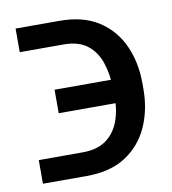

<svg xmlns="http://www.w3.org/2000/svg" viewBox="-66 -587 578 645"><g transform="rotate(-10 223.5 -264.5)"><path d="M29.3 -80.1H178.7Q230.5 -80.1 261.2 -103.5Q292 -127 305.4 -166.5Q318.8 -206.1 317.4 -254.4L316.9 -273.9Q315.9 -322.3 302.7 -361.8Q289.6 -401.4 259.8 -424.8Q230 -448.2 178.7 -448.2H29.3V-528.8H178.7Q259.8 -528.8 312.5 -494.4Q365.2 -460 391.1 -402.3Q417 -344.7 417 -273.9V-254.4Q417 -184.1 391.1 -126.2Q365.2 -68.4 312.5 -33.9Q259.8 0.5 178.7 0.5H29.3ZM122.6 -223.6V-303.7H388.7V-223.6Z"/></g></svg>

Font: Inter 16pt
Style: Regular
Weight: 400
Version: Version 4.001;git-66647c0bb